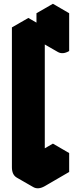

<svg xmlns="http://www.w3.org/2000/svg" viewBox="-20 -945 430 1016"><path d="M217 -60 346 -135V-35L217 40Q182 60 156 45Q130 30 130 -10V-750L217 -800ZM346 -675Q312 -655 286 -670Q260 -685 260 -725V-825L346 -875ZM346 -135 217 -60 130 -110 260 -185ZM346 -875 260 -825 173 -875 260 -925ZM260 -825V-725Q260 -685 286 -670L199 -720Q173 -735 173 -775V-875ZM217 -800 130 -750 43 -800 130 -850ZM130 -750V-10Q130 30 156 45L69 -5Q43 -20 43 -60V-800Z"/></svg>

Font: Nabla Normal
Style: Regular
Weight: 400
Designer: Arthur Reinders Folmer
Version: Version 1.000